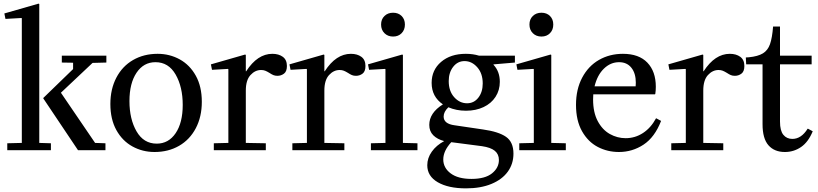

<svg xmlns="http://www.w3.org/2000/svg" viewBox="-20 -826 4498 1056"><path d="M192 -806 196 -804V-40L260 -38V0H20V-38L100 -40V-725L98 -727L10 -722L4 -752ZM218 -287 382 -446V-481L320 -482V-520H565V-482L489 -480L315 -316L503 -40L560 -38V0H409L218 -285Z M847 -530Q913 -530 968.5 -499.5Q1024 -469 1057 -409.5Q1090 -350 1090 -266Q1090 -184 1057 -121Q1024 -58 965 -24Q906 10 830 10Q764 10 708.5 -20.5Q653 -51 620 -110.5Q587 -170 587 -254Q587 -336 620 -399Q653 -462 712 -496Q771 -530 847 -530ZM842 -36Q907 -36 946 -93.5Q985 -151 985 -249Q985 -348 946 -416Q907 -484 835 -484Q770 -484 731 -426Q692 -368 692 -270Q692 -171 731 -103.5Q770 -36 842 -36Z M1332 -40 1442 -38V0H1156V-38L1236 -40V-445L1234 -447L1146 -442L1140 -472L1328 -526L1332 -524V-434H1334Q1396 -530 1478 -530Q1513 -530 1535.5 -513.5Q1558 -497 1558 -463Q1558 -433 1542 -421Q1526 -409 1506 -409Q1493 -409 1483.5 -413Q1474 -417 1462 -425Q1449 -433 1439 -437Q1429 -441 1416 -441Q1383 -441 1357.5 -413Q1332 -385 1332 -328Z M1764 -40 1874 -38V0H1588V-38L1668 -40V-445L1666 -447L1578 -442L1572 -472L1760 -526L1764 -524V-434H1766Q1828 -530 1910 -530Q1945 -530 1967.5 -513.5Q1990 -497 1990 -463Q1990 -433 1974 -421Q1958 -409 1938 -409Q1925 -409 1915.5 -413Q1906 -417 1894 -425Q1881 -433 1871 -437Q1861 -441 1848 -441Q1815 -441 1789.5 -413Q1764 -385 1764 -328Z M2192 -526 2196 -524V-40L2276 -38V0H2020V-38L2100 -40V-445L2098 -447L2010 -442L2004 -472ZM2076 -691Q2076 -720 2094.5 -738Q2113 -756 2142 -756Q2171 -756 2189 -738Q2207 -720 2207 -691Q2207 -662 2189 -643.5Q2171 -625 2142 -625Q2113 -625 2094.5 -643.5Q2076 -662 2076 -691Z M2549 -258Q2587 -258 2611 -289Q2635 -320 2635 -367Q2635 -422 2605 -456Q2575 -490 2535 -490Q2497 -490 2472.5 -458.5Q2448 -427 2448 -380Q2448 -325 2478 -291.5Q2508 -258 2549 -258ZM2423 -50Q2385 -60 2363 -82Q2341 -104 2341 -139Q2341 -205 2416 -252Q2354 -294 2354 -370Q2354 -441 2406 -485.5Q2458 -530 2542 -530Q2581 -530 2614 -520H2812V-482L2695 -472L2694 -470Q2729 -433 2729 -376Q2729 -330 2705.5 -293.5Q2682 -257 2639.5 -237Q2597 -217 2543 -217Q2490 -217 2446 -236Q2420 -211 2420 -185Q2420 -145 2480 -137L2636 -114Q2722 -102 2763 -73.5Q2804 -45 2804 19Q2804 75 2773 118Q2742 161 2683 185.5Q2624 210 2543 210Q2446 210 2388 176.5Q2330 143 2330 83Q2330 43 2355 8Q2380 -27 2423 -50ZM2573 158Q2648 158 2686 127.5Q2724 97 2724 54Q2724 22 2701.5 3.5Q2679 -15 2631 -22L2462 -44Q2418 4 2418 51Q2418 97 2458.5 127.5Q2499 158 2573 158Z M3008 -526 3012 -524V-40L3092 -38V0H2836V-38L2916 -40V-445L2914 -447L2826 -442L2820 -472ZM2892 -691Q2892 -720 2910.5 -738Q2929 -756 2958 -756Q2987 -756 3005 -738Q3023 -720 3023 -691Q3023 -662 3005 -643.5Q2987 -625 2958 -625Q2929 -625 2910.5 -643.5Q2892 -662 2892 -691Z M3421 -66Q3473 -66 3516.5 -94.5Q3560 -123 3588 -175H3590L3616 -161Q3581 -71 3519.5 -30.5Q3458 10 3384 10Q3321 10 3267.5 -18Q3214 -46 3181 -104.5Q3148 -163 3148 -249Q3148 -335 3182 -399Q3216 -463 3274.5 -496.5Q3333 -530 3406 -530Q3494 -530 3540.5 -481.5Q3587 -433 3587 -349Q3587 -327 3584 -309L3582 -307H3243Q3242 -298 3242 -279Q3242 -208 3267.5 -160Q3293 -112 3334 -89Q3375 -66 3421 -66ZM3476 -351Q3477 -358 3477 -371Q3477 -423 3452.5 -453.5Q3428 -484 3385 -484Q3338 -484 3301.5 -448.5Q3265 -413 3250 -351Z M3848 -40 3958 -38V0H3672V-38L3752 -40V-445L3750 -447L3662 -442L3656 -472L3844 -526L3848 -524V-434H3850Q3912 -530 3994 -530Q4029 -530 4051.5 -513.5Q4074 -497 4074 -463Q4074 -433 4058 -421Q4042 -409 4022 -409Q4009 -409 3999.5 -413Q3990 -417 3978 -425Q3965 -433 3955 -437Q3945 -441 3932 -441Q3899 -441 3873.5 -413Q3848 -385 3848 -328Z M4082 -510 4099 -511Q4149 -516 4176 -532.5Q4203 -549 4215 -583Q4227 -617 4232 -680H4270V-520H4444V-472H4270V-157Q4270 -107 4288.5 -84.5Q4307 -62 4338 -62Q4387 -62 4422 -118H4424L4450 -104Q4426 -45 4386 -17.5Q4346 10 4297 10Q4239 10 4206.5 -27Q4174 -64 4174 -143V-472H4084Z"/></svg>

Font: Minipax
Style: Regular
Weight: 400
Designer: Raphaël Ronot, Igor Stepanchenko (Cyrillic)
Foundry: steppetype
Version: Version 1.002